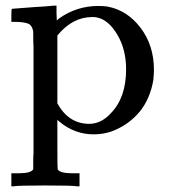

<svg xmlns="http://www.w3.org/2000/svg" viewBox="-20 -462 596 676"><path d="M100 -437Q121 -438 140 -439.5Q159 -441 168 -442H176H179V-416L180 -390L188 -397Q250 -441 326 -441Q344 -441 358 -439Q428 -426 475 -364Q522 -302 522 -216Q522 -203 520 -181Q509 -115 472 -69Q432 -21 372 1Q343 11 310 11Q243 11 190 -33L182 -40V45Q182 133 183 134Q191 148 233 148H244H260V194H252Q238 191 140 191Q42 191 28 194H20V148H36H47Q89 148 97 134V126V106Q97 88 98 77V38V-7V-56V-106V-177V-243V-297Q97 -313 97 -336V-351Q94 -369 83 -377Q70 -384 38 -385H20V-408Q20 -431 22 -431Q26 -431 100 -437ZM182 -337V-98Q222 -26 294 -26Q336 -26 370 -63Q424 -118 424 -218Q424 -288 393 -340Q361 -394 319 -401Q316 -402 305 -402Q235 -402 182 -337Z"/></svg>

Font: KaTeX_Main
Style: Regular
Weight: 400
Version: Version